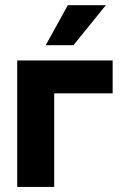

<svg xmlns="http://www.w3.org/2000/svg" viewBox="-20 -739 493 759"><path d="M398.5 -718.5H248.2L160.7 -560.2H270.3ZM425.3 -500H48V0H194.3V-370H425.3Z"/></svg>

Font: Overused Grotesk Light
Style: Regular
Weight: 300
Designer: RandomMaerks
Version: Version 0.005